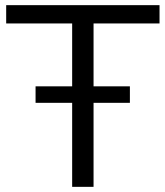

<svg xmlns="http://www.w3.org/2000/svg" viewBox="-20 -725 642 745"><path d="M260 0V-634H4V-705H599V-634H343V0ZM118 -326V-390H484V-326Z"/></svg>

Font: NunitoSans1
Style: Book
Weight: 400
Designer: Vernon Adams
Foundry: Vernon Adams
Version: Version 3.101;gftools[0.9.27]